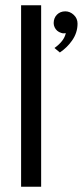

<svg xmlns="http://www.w3.org/2000/svg" viewBox="-20 -708 314 728"><path d="M136 0H60V-688H136ZM207 -509 186.5 -526Q223.5 -552.5 229.5 -582.5L222 -581.5Q216.5 -581.5 211.5 -583.5Q203 -586 196.8 -591.5Q190.5 -597 187 -604.8Q183.5 -612.5 183.5 -620.5Q183.5 -630.5 186.8 -638.5Q190 -646.5 196 -652.5Q202 -658.5 210 -661.8Q218 -665 227.5 -665Q245.5 -665 259.8 -651.5Q274 -638 274 -618.5Q274 -583.5 253 -554Q235 -528 207 -509Z"/></svg>

Font: Lucymar Sans
Style: Regular
Weight: 400
Foundry: The League of Moveable Type (original font) / Main changes by Cristiano Sobral with portions from Mirco Monsees
Version: Version 2.001;August 30, 2020;FontCreator 13.0.0.2681 64-bit